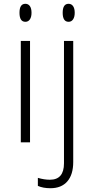

<svg xmlns="http://www.w3.org/2000/svg" viewBox="-20 -745 492 1005"><path d="M137.2 0H88.9V-530.8H137.2ZM82 -678.2Q82 -725.1 112.8 -725.1Q127.9 -725.1 136.5 -712.9Q145 -700.7 145 -678.2Q145 -656.2 136.5 -643.6Q127.9 -630.9 112.8 -630.9Q82 -630.9 82 -678.2ZM244.1 240.2Q205.1 240.2 178.2 228V186Q211.9 195.8 241.2 195.8Q314.9 195.8 314.9 109.9V-530.8H363.3V103Q363.3 168.9 332.3 204.6Q301.3 240.2 244.1 240.2ZM308.1 -678.2Q308.1 -725.1 338.9 -725.1Q354 -725.1 362.5 -712.9Q371.1 -700.7 371.1 -678.2Q371.1 -656.2 362.5 -643.6Q354 -630.9 338.9 -630.9Q308.1 -630.9 308.1 -678.2Z"/></svg>

Font: JBL Sans
Style: Light
Weight: 300
Version: Version 1.10